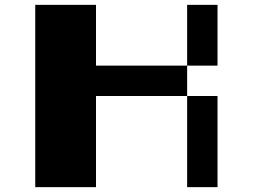

<svg xmlns="http://www.w3.org/2000/svg" viewBox="-20 -895 1040 790"><path d="M125 -125V-875H375V-625H875V-875H750V-125H875V-500H375V-125Z"/></svg>

Font: Picon
Style: Regular
Weight: 400
Designer: yne
Foundry: yne
Version: Version 21.02.27; git-deadbeef-release